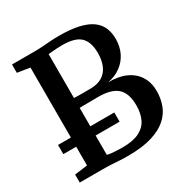

<svg xmlns="http://www.w3.org/2000/svg" viewBox="-171 -896 1019 1048"><g transform="rotate(-30 338.5 -372.0)"><path d="M119 -61V-678L40 -690.5V-743H179.5Q210.5 -743 236.8 -745Q263 -747 287.8 -748.8Q312.5 -750.5 338 -750.5Q413 -750.5 463.5 -738.8Q514 -727 544.2 -704.8Q574.5 -682.5 587.5 -651.2Q600.5 -620 600.5 -581Q600.5 -533 581.5 -494.2Q562.5 -455.5 527.2 -430Q492 -404.5 444.5 -396Q509 -397.5 555.5 -376.8Q602 -356 627 -316.5Q652 -277 652 -223Q652 -177 637 -135.8Q622 -94.5 586.5 -62.8Q551 -31 490.8 -12.5Q430.5 6 341 6Q311 6 287.2 4.5Q263.5 3 238.2 1.5Q213 0 178.5 0H38V-50.5ZM241.5 -415.5Q251 -415 264.5 -414.5Q278 -414 292.8 -414.2Q307.5 -414.5 321.2 -414.5Q335 -414.5 344.5 -414.5Q389 -414.5 418.5 -432.2Q448 -450 462.8 -483.5Q477.5 -517 477.5 -564Q477.5 -631.5 444.5 -664.5Q411.5 -697.5 328.5 -697.5Q312 -697.5 295 -696.5Q278 -695.5 264 -694Q250 -692.5 241.5 -692ZM241.5 -57.5Q252 -54 268.8 -52.2Q285.5 -50.5 304 -49.8Q322.5 -49 338 -49Q403.5 -49 442.8 -68.8Q482 -88.5 499.2 -124.8Q516.5 -161 516.5 -210.5Q516.5 -287 479 -320.8Q441.5 -354.5 359.5 -354.5Q347 -354.5 330.8 -354.2Q314.5 -354 297.2 -354Q280 -354 265.5 -353.8Q251 -353.5 241.5 -353ZM392.5 -237V-179H38V-237Z"/></g></svg>

Font: Merriweather 28pt SemiBold
Style: Regular
Weight: 600
Version: Version 2.100